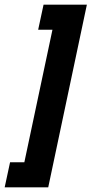

<svg xmlns="http://www.w3.org/2000/svg" viewBox="-49 -760 391 820"><path d="M-29 40 -6 -67H55L175 -633H114L137 -740H322L157 40Z"/></svg>

Font: PTCRaleway
Style: Bold Italic
Weight: 700
Italic angle: -12°
Designer: Matt McInerney, Pablo Impallari, Rodrigo Fuenzalida
Foundry: Matt McInerney, Pablo Impallari, Rodrigo Fuenzalida
Version: Version 3.000g; ttfautohint (v1.5) -l 8 -r 28 -G 28 -x 14 -D